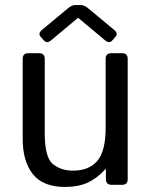

<svg xmlns="http://www.w3.org/2000/svg" viewBox="-20 -720 587 748"><path d="M138.2 -577.1Q127 -589.8 144 -604L244.6 -687.5Q259.8 -700.2 272 -700.2H296.4Q308.6 -700.2 323.7 -687.5L424.3 -604Q441.4 -589.8 430.2 -577.1L417 -562Q405.8 -549.3 389.2 -563L284.7 -650.4H283.7L179.2 -563Q162.6 -549.3 151.4 -562ZM68.4 -178.7V-490.7Q68.4 -512.7 90.3 -512.7H132.3Q154.3 -512.7 154.3 -490.7V-202.1Q154.3 -106.4 186 -80.8Q217.8 -55.2 264.6 -55.2Q326.2 -55.2 358.9 -93Q391.6 -130.9 391.6 -222.7V-490.7Q391.6 -512.7 413.6 -512.7H455.6Q477.5 -512.7 477.5 -490.7V-22Q477.5 0 455.6 0H414.6Q392.6 0 392.6 -22V-61H390.6Q358.9 -25.9 322.3 -8.8Q285.6 8.3 232.9 8.3Q147.5 8.3 107.9 -41.7Q68.4 -91.8 68.4 -178.7Z"/></svg>

Font: Istok Web
Style: Regular
Weight: 400
Designer: Andrey V. Panov
Foundry: Andrey V. Panov
Version: Version 1.0.2g